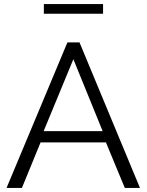

<svg xmlns="http://www.w3.org/2000/svg" viewBox="-20 -917 716 937"><path d="M309 -710H368L663 0H589L497 -222H178L87 0H12ZM481 -277 338 -628 193 -277ZM194 -850V-897H483V-850Z"/></svg>

Font: PTCRaleway
Style: Regular
Weight: 400
Designer: Matt McInerney, Pablo Impallari, Rodrigo Fuenzalida
Foundry: Matt McInerney, Pablo Impallari, Rodrigo Fuenzalida
Version: Version 3.000g; ttfautohint (v1.5) -l 8 -r 28 -G 28 -x 14 -D